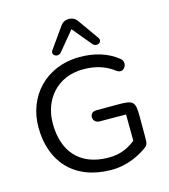

<svg xmlns="http://www.w3.org/2000/svg" viewBox="-131 -1014 989 1126"><g transform="rotate(-15 363.5 -451.0)"><path d="M403 9C509 10 587 -37 626 -65C643 -77 646 -89 646 -120V-255C646 -345 632 -352 537 -352H411C388 -352 374 -340 374 -320C374 -299 388 -285 411 -284L572 -283L573 -123C535 -94 488 -64 405 -65C233 -67 143 -174 143 -343C143 -488 239 -604 397 -604C470 -604 531 -586 585 -544C627 -515 662 -579 625 -606C562 -657 482 -679 397 -679C188 -679 56 -529 56 -343C56 -136 179 7 403 9ZM296 -733 392 -849 488 -733C512 -707 552 -732 531 -760L444 -883C430 -903 413 -911 392 -911C371 -911 354 -903 340 -883L253 -760C232 -732 272 -707 296 -733Z"/></g></svg>

Font: SN Pro Book
Style: Regular
Weight: 350
Designer: Tobias Whetton
Foundry: Supernotes
Version: Version 1.003;Glyphs 3.3 (3324)